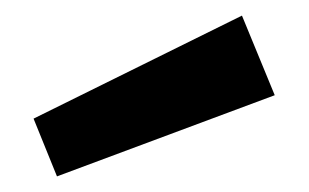

<svg xmlns="http://www.w3.org/2000/svg" viewBox="-20 -920 396 246"><path d="M23 -768 290 -900 332 -798 53 -694Z"/></svg>

Font: Karmilla
Style: Bold
Weight: 700
Designer: Jonathan Pinhorn
Version: Version 1.000